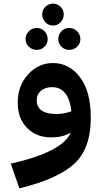

<svg xmlns="http://www.w3.org/2000/svg" viewBox="-20 -752 565 1051"><path d="M311.5 -630Q294 -612 270 -612Q246 -612 228.5 -630Q211 -648 211 -673Q211 -698 228.5 -715Q246 -732 270 -732Q294 -732 311.5 -715Q329 -698 329 -673Q329 -648 311.5 -630ZM182 -479Q156 -479 138 -496Q120 -513 120 -538Q120 -563 138 -581Q156 -599 182 -599Q206 -599 223.5 -581Q241 -563 241 -538Q241 -513 223.5 -496Q206 -479 182 -479ZM358 -599Q384 -599 402 -581Q420 -563 420 -538Q420 -513 402 -496Q384 -479 358 -479Q334 -479 316.5 -496Q299 -513 299 -538Q299 -563 316.5 -581Q334 -599 358 -599ZM270 -407Q358 -407 417.5 -330Q477 -253 477 -106Q477 61 386.5 144.5Q296 228 86 279L39 144Q325 79 367 -27Q328 0 259 0Q179 0 128 -52Q77 -104 77 -189Q77 -283 134 -345Q191 -407 270 -407ZM181 -203Q181 -128 290 -128Q332 -128 371 -143Q355 -275 265 -275Q228 -275 204.5 -255.5Q181 -236 181 -203Z"/></svg>

Font: FiraGO
Style: Bold
Weight: 700
Designer: bBox Type
Foundry: bBox Type GmbH
Version: Version 1.001;PS 001.001;hotconv 1.0.88;makeotf.lib2.5.64775